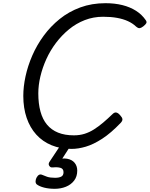

<svg xmlns="http://www.w3.org/2000/svg" viewBox="-20 -914 938 1203"><path d="M428 19Q359 19 303 -4Q247 -27 207.5 -70.5Q168 -114 147 -175.5Q126 -237 126 -313Q126 -371 140 -436Q154 -501 182.5 -566.5Q211 -632 254 -690.5Q297 -749 354 -795Q411 -841 483 -867.5Q555 -894 641 -894Q699 -894 747 -882Q795 -870 832 -846.5Q869 -823 893 -788Q901 -777 896.5 -768.5Q892 -760 878 -749Q865 -739 855.5 -737.5Q846 -736 832 -748Q811 -768 781.5 -781.5Q752 -795 713.5 -802Q675 -809 626 -809Q565 -809 511 -788Q457 -767 412 -730Q367 -693 331 -645.5Q295 -598 270.5 -544Q246 -490 233 -435Q220 -380 220 -329Q220 -265 233.5 -215.5Q247 -166 274.5 -133Q302 -100 344 -83Q386 -66 443 -66Q479 -66 509.5 -75.5Q540 -85 568.5 -103Q597 -121 626 -145.5Q655 -170 687 -201Q699 -212 710.5 -208.5Q722 -205 732 -193Q746 -178 747 -167.5Q748 -157 737 -145Q675 -80 620 -44.5Q565 -9 517.5 5Q470 19 428 19ZM323 269Q286 269 256.5 261.5Q227 254 210 241Q202 233 203 220.5Q204 208 209 199Q216 186 224.5 181.5Q233 177 243 181Q256 187 275 193.5Q294 200 325 200Q350 200 364 192.5Q378 185 378 165Q378 143 358.5 137.5Q339 132 312 135Q301 136 296.5 133Q292 130 288 124Q284 117 285.5 110.5Q287 104 292 97L365 -13H430L354 105L325 89Q369 75 400 80.5Q431 86 447.5 106Q464 126 464 155Q464 192 444.5 217.5Q425 243 393 256Q361 269 323 269Z"/></svg>

Font: Playwrite HR
Style: Regular
Weight: 400
Designer: Veronika Burian, José Scaglione
Foundry: TypeTogether
Version: Version 1.002